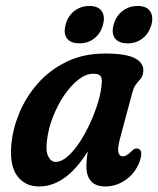

<svg xmlns="http://www.w3.org/2000/svg" viewBox="-20 -632 543 660"><path d="M392 -154Q383.5 -122 387 -108.2Q390.5 -94.5 402 -94.5Q416 -94.5 435 -115Q444 -123 451.5 -121.5Q475 -119 459.5 -75Q443.5 -35 411.2 -13Q379 9 342.5 9Q309 9 293 -9.2Q277 -27.5 277 -59Q277 -70.5 278 -83.2Q279 -96 282 -112Q207 9 114.5 9Q66 9 39.2 -27.2Q12.5 -63.5 19 -135Q23.5 -187.5 46 -242.5Q68.5 -297.5 109 -344Q149.5 -390.5 207.8 -419.2Q266 -448 342.5 -448Q414 -448 444.8 -431.2Q475.5 -414.5 472.5 -385.5Q471 -370.5 464 -362Q457 -353.5 448.8 -343.8Q440.5 -334 435.5 -316ZM141.5 -150Q136.5 -113.5 145.8 -94.5Q155 -75.5 171.5 -75.5Q191.5 -75.5 213.2 -94.8Q235 -114 255.2 -145.2Q275.5 -176.5 292 -213.5Q308.5 -250.5 318.8 -286.5Q329 -322.5 330 -351Q331 -364.5 324.8 -371.5Q318.5 -378.5 300.5 -378.5Q275.5 -378.5 249.8 -358.5Q224 -338.5 201.2 -305.2Q178.5 -272 162.5 -231.5Q146.5 -191 141.5 -150ZM253 -483Q223 -483 210.2 -500Q197.5 -517 205.5 -547Q213 -576.5 235.2 -594Q257.5 -611.5 287 -611.5Q317 -611.5 329.5 -594Q342 -576.5 334 -547Q326.5 -518 304.8 -500.5Q283 -483 253 -483ZM418.5 -483Q388.5 -483 375.5 -500Q362.5 -517 370.5 -547Q378.5 -576.5 400.8 -594Q423 -611.5 452.5 -611.5Q483 -611.5 495.5 -594Q508 -576.5 500.5 -547Q492.5 -518 470.8 -500.5Q449 -483 418.5 -483Z"/></svg>

Font: Fraunces 144pt SuperSoft SemiBold
Style: Italic
Weight: 600
Italic angle: -16°
Version: Version 1.000;[b76b70a41]